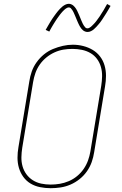

<svg xmlns="http://www.w3.org/2000/svg" viewBox="-20 -981 640 1009"><path d="M246 8Q218 8 190.5 2.5Q163 -3 140.5 -16.5Q118 -30 102.5 -51.5Q87 -73 79.5 -98.5Q72 -124 72 -152Q72 -180 77 -208L134 -553Q138 -580 147 -605.5Q156 -631 172.5 -654Q189 -677 211 -695Q233 -713 258.5 -723.5Q284 -734 310.5 -740Q337 -746 363 -746Q391 -746 418 -739Q445 -732 467.5 -718.5Q490 -705 506 -684Q522 -663 529.5 -637Q537 -611 537 -583Q537 -555 532 -527L475 -182Q471 -155 462 -129.5Q453 -104 437 -81Q421 -58 398.5 -40Q376 -22 350.5 -11Q325 0 298.5 4Q272 8 246 8Q246 8 246 8Q246 8 246 8ZM246 -11Q270 -11 294 -15Q318 -19 341.5 -29Q365 -39 385 -55.5Q405 -72 419.5 -93Q434 -114 442.5 -137.5Q451 -161 455 -185L512 -530Q516 -555 516.5 -580Q517 -605 510.5 -628.5Q504 -652 490 -671Q476 -690 455.5 -702Q435 -714 410.5 -719Q386 -724 361 -724Q336 -724 312.5 -720Q289 -716 266 -705.5Q243 -695 223 -678.5Q203 -662 188.5 -641Q174 -620 166 -597Q158 -574 154 -550L97 -205Q93 -180 92.5 -155Q92 -130 98.5 -107Q105 -84 119 -65Q133 -46 153 -33.5Q173 -21 197 -16Q221 -11 246 -11ZM440 -813Q433 -813 427 -815.5Q421 -818 416.5 -821.5Q412 -825 408 -830Q404 -835 401 -840Q398 -845 395.5 -850Q393 -855 390.5 -860.5Q388 -866 385.5 -872Q383 -878 380.5 -884Q378 -890 375.5 -896Q373 -902 370.5 -907.5Q368 -913 366 -917.5Q364 -922 360 -928Q356 -934 352 -938Q348 -942 342 -942Q337 -942 332 -939.5Q327 -937 324 -934.5Q321 -932 317 -928.5Q313 -925 308.5 -920Q304 -915 302 -912.5Q300 -910 297.5 -907Q295 -904 292.5 -900.5Q290 -897 287.5 -893.5Q285 -890 282 -886Q279 -882 276.5 -878Q274 -874 271 -869.5Q268 -865 265 -860Q262 -855 258.5 -849.5Q255 -844 252 -838.5Q249 -833 245.5 -827Q242 -821 239 -815L220 -824Q226 -835 232 -845Q238 -855 243.5 -864.5Q249 -874 254.5 -882Q260 -890 265 -897Q270 -904 274.5 -910Q279 -916 283.5 -921.5Q288 -927 295 -934.5Q302 -942 309 -947.5Q316 -953 324.5 -957Q333 -961 342 -961Q348 -961 354 -958.5Q360 -956 364.5 -952.5Q369 -949 373 -944Q377 -939 380 -934.5Q383 -930 385.5 -924.5Q388 -919 390.5 -913.5Q393 -908 395.5 -902.5Q398 -897 400.5 -890.5Q403 -884 405.5 -878Q408 -872 410.5 -866.5Q413 -861 415 -856.5Q417 -852 421 -846Q425 -840 429 -836Q433 -832 440 -832Q444 -832 449 -834.5Q454 -837 457.5 -840Q461 -843 464.5 -846.5Q468 -850 472.5 -854.5Q477 -859 479 -861.5Q481 -864 483.5 -867Q486 -870 488.5 -873.5Q491 -877 493.5 -880.5Q496 -884 499 -888Q502 -892 505 -896.5Q508 -901 510.5 -905.5Q513 -910 516.5 -915Q520 -920 523 -925Q526 -930 529 -935.5Q532 -941 535.5 -947Q539 -953 543 -960L561 -950Q555 -939 549 -929Q543 -919 537.5 -910Q532 -901 526.5 -893Q521 -885 516.5 -877.5Q512 -870 507 -864Q502 -858 497.5 -852.5Q493 -847 486 -839.5Q479 -832 472.5 -826.5Q466 -821 457.5 -817Q449 -813 440 -813Z"/></svg>

Font: Iosevka Slab Thin Extended
Style: Italic
Weight: 100
Width: 7
Italic angle: -9°
Monospace: yes
Designer: Belleve Invis
Foundry: Belleve Invis
Version: Version 11.1.0; ttfautohint (v1.8.3)